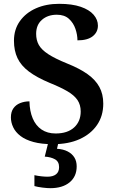

<svg xmlns="http://www.w3.org/2000/svg" viewBox="-20 -744 610 1004"><path d="M258 10Q197 10 155 -1.5Q113 -13 87 -33Q61 -53 49 -78.5Q37 -104 37 -130Q37 -159 50 -177.5Q63 -196 85.5 -205Q108 -214 134 -214Q135 -163 151 -125Q167 -87 197.5 -66.5Q228 -46 271 -46Q333 -46 367.5 -77.5Q402 -109 402 -161Q402 -196 385 -221Q368 -246 332 -267Q296 -288 239 -311Q172 -339 131 -370Q90 -401 71.5 -440Q53 -479 53 -531Q53 -590 84 -633.5Q115 -677 168 -700.5Q221 -724 289 -724Q357 -724 402 -708.5Q447 -693 469.5 -667Q492 -641 492 -610Q492 -576 465 -554.5Q438 -533 385 -533Q385 -562 374.5 -593Q364 -624 340.5 -645.5Q317 -667 277 -667Q230 -667 199.5 -640.5Q169 -614 169 -567Q169 -534 183 -509Q197 -484 232 -461Q267 -438 331 -412Q396 -386 437.5 -356.5Q479 -327 499.5 -289.5Q520 -252 520 -202Q520 -138 487.5 -90.5Q455 -43 396.5 -16.5Q338 10 258 10ZM243 240Q227 240 202.5 237Q178 234 160 229V172Q178 176 196.5 178Q215 180 228 180Q257 180 273 167.5Q289 155 289 130Q289 101 267.5 89Q246 77 214 75L235 -9H288L278 34Q311 36 334 48Q357 60 369 79.5Q381 99 381 126Q381 179 344 209.5Q307 240 243 240Z"/></svg>

Font: Noto Serif Kannada SemiBold
Style: Regular
Weight: 600
Version: Version 2.003